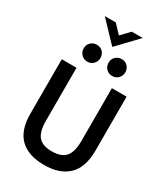

<svg xmlns="http://www.w3.org/2000/svg" viewBox="-266 -1230 1188 1361"><g transform="rotate(30 328.0 -549.0)"><path d="M327.5 15Q198.5 15 130.5 -50.5Q62.5 -116 62.5 -252V-697H183V-265.5Q183 -173.5 216.8 -134.8Q250.5 -96 327.5 -96Q402.5 -96 437.5 -134.8Q472.5 -173.5 472.5 -265.5V-697H593V-257Q593 -118 523.8 -51.5Q454.5 15 327.5 15ZM227 -772.5Q197.5 -772.5 177.8 -792.8Q158 -813 158 -842Q158 -872.5 178.2 -891.5Q198.5 -910.5 227 -910.5Q259.5 -910.5 277.5 -889.5Q295.5 -868.5 295.5 -842Q295.5 -813 276 -792.8Q256.5 -772.5 227 -772.5ZM430.5 -772.5Q401 -772.5 381.2 -792.8Q361.5 -813 361.5 -842Q361.5 -872.5 381.8 -891.5Q402 -910.5 430.5 -910.5Q463 -910.5 481 -889.5Q499 -868.5 499 -842Q499 -813 479.5 -792.8Q460 -772.5 430.5 -772.5ZM328.5 -951.5 173.5 -1114.5H263.5L328.5 -1045.5L394.5 -1114.5H484Z"/></g></svg>

Font: Acari Sans Neue
Style: Bold
Weight: 700
Designer: Alfredo Marco Pradil (font), Cristiano Sobral (main changes)
Foundry: Hanken Design Co. (font), Cristiano Sobral (main changes)
Version: Version 2.459;March 19, 2022;FontCreator 14.0.0.2808 64-bit;